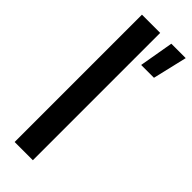

<svg xmlns="http://www.w3.org/2000/svg" viewBox="-264 -827 853 853"><g transform="rotate(45 163.0 -400.5)"><path d="M51.5 0V-800H166V0ZM207 -639.5 235 -801H325.5L287.5 -639.5Z"/></g></svg>

Font: Big Shoulders Stencil Text Thin
Style: Bold
Weight: 700
Version: Version 2.001